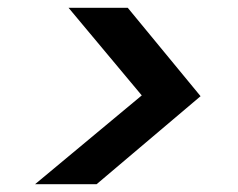

<svg xmlns="http://www.w3.org/2000/svg" viewBox="-20 -597 611 493"><path d="M70 -124 344 -352 156 -577H308L495 -350L228 -124Z"/></svg>

Font: DM Sans SemiBold
Style: Italic
Weight: 600
Italic angle: -10°
Designer: Colophon Foundry, Jonny Pinhorn
Foundry: Colophon Foundry
Version: Version 4.004;gftools[0.9.30]